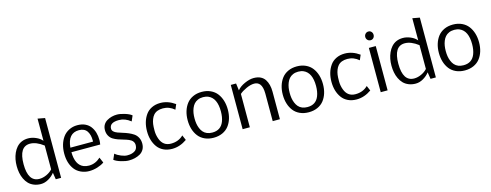

<svg xmlns="http://www.w3.org/2000/svg" viewBox="-24 -1585 6120 2391"><g transform="rotate(-15 3035.5 -389.0)"><path d="M130.9 -517.1Q188 -581.1 280.8 -581.1Q329.1 -581.1 379.6 -559.3Q430.2 -537.6 459 -502V-788.1L551.8 -771V0H482.9L469.2 -87.4Q437 -45.9 388.9 -18.1Q340.8 9.8 291.3 9.8Q241.7 9.8 201.4 -6.6Q161.1 -22.9 134.3 -50.5Q107.4 -78.1 89.4 -116.2Q71.3 -154.3 63.2 -196.3Q55.2 -238.3 55.2 -283.4Q55.2 -328.6 63 -369.6Q70.8 -410.6 88.1 -449.5Q105.5 -488.3 130.9 -517.1ZM286.6 -511.2Q144 -511.2 144 -284.2Q144 -57.1 289.6 -57.1Q334.5 -57.1 381.6 -78.6Q428.7 -100.1 459 -134.3V-440.9Q366.7 -511.2 286.6 -511.2Z M1052.7 -350.1Q1052.7 -419.9 1023.4 -465.8Q991.2 -515.6 918.9 -516.1Q775.9 -516.1 760.3 -333H1052.7ZM758.3 -274.9Q760.3 -108.9 860.8 -68.8Q890.1 -57.1 928.7 -57.1Q1011.2 -57.1 1078.1 -119.1L1108.4 -48.3Q1072.3 -22.9 1019.8 -6.6Q967.3 9.8 912.8 9.8Q858.4 9.8 808.6 -12.7Q758.3 -35.6 728 -75.7Q666.5 -156.2 667 -282.2Q667.5 -404.8 728 -489.7Q758.3 -531.7 807.1 -556.4Q856 -581.1 914.3 -581.1Q972.7 -581.1 1014.9 -561.3Q1057.1 -541.5 1083 -506.8Q1134.8 -437.5 1134.8 -330.1Q1134.8 -308.1 1129.4 -274.9Z M1237.3 -48.8 1268.6 -119.6Q1299.8 -92.8 1344.5 -75Q1389.2 -57.1 1419.9 -57.1Q1450.7 -57.1 1471.2 -61.5Q1491.7 -66.4 1511.2 -76.2Q1554.2 -98.1 1554.7 -153.3Q1554.7 -210.4 1490.7 -236.8Q1462.4 -248.5 1428 -258.1Q1393.6 -267.6 1359.1 -279.8Q1324.7 -292 1296.4 -309.3Q1268.1 -326.7 1250.2 -358.6Q1232.4 -390.6 1232.4 -431.4Q1232.4 -472.2 1250 -501.2Q1267.6 -530.3 1296.4 -546.9Q1354.5 -581.1 1426.3 -581.1Q1466.8 -581.1 1525.6 -563Q1584.5 -544.9 1612.8 -521L1582.5 -451.2Q1511.2 -508.8 1431.6 -508.8Q1310.5 -508.8 1310.5 -429.7Q1310.1 -387.7 1375.5 -363.8Q1404.8 -353 1439.7 -342.5Q1474.6 -332 1509.5 -317.4Q1544.4 -302.7 1573.5 -283Q1602.5 -263.2 1620.6 -229.2Q1638.7 -195.3 1638.7 -151.6Q1638.7 -107.9 1620.1 -75.7Q1601.1 -43.5 1569.8 -25.4Q1508.3 9.8 1424.8 9.8Q1382.8 9.8 1325 -7.6Q1267.1 -24.9 1237.3 -48.8Z M1847.2 -157.2Q1884.3 -57.1 1985.4 -57.1Q2083.5 -57.1 2146 -119.6L2173.8 -54.2Q2082.5 9.8 1982.9 9.8Q1920.9 9.8 1872.1 -13.7Q1823.7 -37.1 1794.4 -78.1Q1734.9 -161.1 1734.9 -283.2Q1735.4 -406.2 1794.9 -491.2Q1824.2 -533.2 1873 -557.1Q1921.9 -581.1 1984.4 -581.1Q2082.5 -581.1 2173.8 -516.1L2146 -451.2Q2080.6 -507.8 1999 -507.8Q1917.5 -507.8 1877.4 -461.4Q1859.4 -440.4 1847.9 -410.6Q1836.4 -380.9 1832 -350.1Q1827.6 -319.3 1827.6 -264.6Q1827.6 -210 1847.2 -157.2Z M2400.9 -104.5Q2442.4 -57.1 2518.1 -57.1Q2627.4 -56.6 2666.5 -155.3Q2688 -210 2688 -284.2Q2688 -455.1 2586.4 -500Q2556.6 -513.2 2518.1 -513.2Q2479.5 -513.2 2449.7 -500Q2419.9 -486.8 2401.1 -465.1Q2382.3 -443.4 2370.1 -413.1Q2357.9 -382.8 2353 -351.3Q2348.1 -319.8 2348.1 -284.2Q2348.1 -248.5 2353 -217.3Q2357.9 -186 2370.1 -156Q2382.3 -126 2400.9 -104.5ZM2275.4 -169.4Q2259.3 -222.2 2259.3 -284.2Q2259.3 -346.2 2275.4 -399.2Q2291.5 -452.1 2322.8 -493.2Q2354 -534.2 2404.1 -557.6Q2454.1 -581.1 2518.1 -581.1Q2582 -581.1 2632.3 -557.6Q2682.6 -534.2 2713.9 -493.4Q2745.1 -452.6 2761.2 -399.4Q2777.3 -346.2 2777.3 -284.2Q2777.3 -222.2 2761.2 -169.4Q2745.1 -116.7 2713.9 -76.4Q2682.6 -36.1 2632.3 -13.2Q2582 9.8 2518.1 9.8Q2454.1 9.8 2404.1 -13.2Q2354 -36.1 2322.8 -76.4Q2291.5 -116.7 2275.4 -169.4Z M2984.9 -429.7V0H2892.1V-570.8H2960.4L2972.2 -479.5Q3005.9 -522 3070.6 -551Q3135.3 -580.1 3187.7 -580.1Q3240.2 -580.1 3276.1 -562.3Q3312 -544.4 3332.5 -512.7Q3372.6 -450.7 3372.6 -355V0H3279.8V-355Q3279.3 -440.4 3249 -478.5Q3223.1 -510.7 3177.2 -511Q3131.3 -511.2 3074 -485.1Q3016.6 -459 2984.9 -429.7Z M3627.4 -104.5Q3668.9 -57.1 3744.6 -57.1Q3854 -56.6 3893.1 -155.3Q3914.6 -210 3914.6 -284.2Q3914.6 -455.1 3813 -500Q3783.2 -513.2 3744.6 -513.2Q3706.1 -513.2 3676.3 -500Q3646.5 -486.8 3627.7 -465.1Q3608.9 -443.4 3596.7 -413.1Q3584.5 -382.8 3579.6 -351.3Q3574.7 -319.8 3574.7 -284.2Q3574.7 -248.5 3579.6 -217.3Q3584.5 -186 3596.7 -156Q3608.9 -126 3627.4 -104.5ZM3502 -169.4Q3485.8 -222.2 3485.8 -284.2Q3485.8 -346.2 3502 -399.2Q3518.1 -452.1 3549.3 -493.2Q3580.6 -534.2 3630.6 -557.6Q3680.7 -581.1 3744.6 -581.1Q3808.6 -581.1 3858.9 -557.6Q3909.2 -534.2 3940.4 -493.4Q3971.7 -452.6 3987.8 -399.4Q4003.9 -346.2 4003.9 -284.2Q4003.9 -222.2 3987.8 -169.4Q3971.7 -116.7 3940.4 -76.4Q3909.2 -36.1 3858.9 -13.2Q3808.6 9.8 3744.6 9.8Q3680.7 9.8 3630.6 -13.2Q3580.6 -36.1 3549.3 -76.4Q3518.1 -116.7 3502 -169.4Z M4225.1 -157.2Q4262.2 -57.1 4363.3 -57.1Q4461.4 -57.1 4523.9 -119.6L4551.8 -54.2Q4460.4 9.8 4360.8 9.8Q4298.8 9.8 4250 -13.7Q4201.7 -37.1 4172.4 -78.1Q4112.8 -161.1 4112.8 -283.2Q4113.3 -406.2 4172.9 -491.2Q4202.1 -533.2 4251 -557.1Q4299.8 -581.1 4362.3 -581.1Q4460.4 -581.1 4551.8 -516.1L4523.9 -451.2Q4458.5 -507.8 4377 -507.8Q4295.4 -507.8 4255.4 -461.4Q4237.3 -440.4 4225.8 -410.6Q4214.4 -380.9 4210 -350.1Q4205.6 -319.3 4205.6 -264.6Q4205.6 -210 4225.1 -157.2Z M4761.2 0H4672.4V-570.8H4761.2ZM4664.1 -713.6Q4664.1 -736.8 4679.9 -753.4Q4695.8 -770 4719 -770Q4742.2 -770 4756.8 -753.7Q4771.5 -737.3 4771.5 -713.9Q4771.5 -690.4 4756.8 -674.1Q4742.2 -657.7 4718.8 -657.7Q4695.3 -657.7 4679.7 -674.1Q4664.1 -690.4 4664.1 -713.6Z M4962.4 -517.1Q5019.5 -581.1 5112.3 -581.1Q5160.6 -581.1 5211.2 -559.3Q5261.7 -537.6 5290.5 -502V-788.1L5383.3 -771V0H5314.5L5300.8 -87.4Q5268.6 -45.9 5220.5 -18.1Q5172.4 9.8 5122.8 9.8Q5073.2 9.8 5033 -6.6Q4992.7 -22.9 4965.8 -50.5Q4939 -78.1 4920.9 -116.2Q4902.8 -154.3 4894.8 -196.3Q4886.7 -238.3 4886.7 -283.4Q4886.7 -328.6 4894.5 -369.6Q4902.3 -410.6 4919.7 -449.5Q4937 -488.3 4962.4 -517.1ZM5118.2 -511.2Q4975.6 -511.2 4975.6 -284.2Q4975.6 -57.1 5121.1 -57.1Q5166 -57.1 5213.1 -78.6Q5260.3 -100.1 5290.5 -134.3V-440.9Q5198.2 -511.2 5118.2 -511.2Z M5639.6 -104.5Q5681.2 -57.1 5756.8 -57.1Q5866.2 -56.6 5905.3 -155.3Q5926.8 -210 5926.8 -284.2Q5926.8 -455.1 5825.2 -500Q5795.4 -513.2 5756.8 -513.2Q5718.3 -513.2 5688.5 -500Q5658.7 -486.8 5639.9 -465.1Q5621.1 -443.4 5608.9 -413.1Q5596.7 -382.8 5591.8 -351.3Q5586.9 -319.8 5586.9 -284.2Q5586.9 -248.5 5591.8 -217.3Q5596.7 -186 5608.9 -156Q5621.1 -126 5639.6 -104.5ZM5514.2 -169.4Q5498 -222.2 5498 -284.2Q5498 -346.2 5514.2 -399.2Q5530.3 -452.1 5561.5 -493.2Q5592.8 -534.2 5642.8 -557.6Q5692.9 -581.1 5756.8 -581.1Q5820.8 -581.1 5871.1 -557.6Q5921.4 -534.2 5952.6 -493.4Q5983.9 -452.6 6000 -399.4Q6016.1 -346.2 6016.1 -284.2Q6016.1 -222.2 6000 -169.4Q5983.9 -116.7 5952.6 -76.4Q5921.4 -36.1 5871.1 -13.2Q5820.8 9.8 5756.8 9.8Q5692.9 9.8 5642.8 -13.2Q5592.8 -36.1 5561.5 -76.4Q5530.3 -116.7 5514.2 -169.4Z"/></g></svg>

Font: Dhyana
Style: Regular
Weight: 400
Foundry: Vernon Adams
Version: Version 1.002; ttfautohint (v0.8.51-6076)